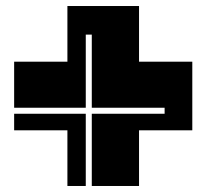

<svg xmlns="http://www.w3.org/2000/svg" viewBox="-20 -663 686 638"><path d="M442 -230V-45H285V-285H527V-305H285V-548H265V-305H27V-458H204V-643H442V-458H619V-230ZM204 -230H27V-285H265V-45H204Z"/></svg>

Font: J.M. Nexus Grotesque
Style: Regular
Weight: 900
Designer: deFharo
Foundry: deFharo
Version: Version 3.003